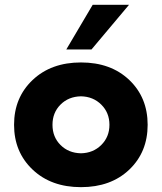

<svg xmlns="http://www.w3.org/2000/svg" viewBox="-20 -770 675 800"><path d="M256.3 -564 366.2 -750H517.6L361.3 -564ZM518.6 -63.2Q441.9 9.8 317.4 9.8Q192.9 9.8 115.7 -63.5Q38.6 -136.7 38.6 -250Q38.6 -363.3 115.7 -436.5Q192.9 -509.8 317.4 -509.8Q441.9 -509.8 518.6 -436.8Q595.2 -363.8 595.2 -250Q595.2 -136.2 518.6 -63.2ZM317.4 -131.3Q368.2 -132.3 402.1 -166Q436 -199.7 436 -250Q436 -300.3 402.1 -334Q368.2 -367.7 317.4 -368.7Q265.6 -367.7 232.2 -334.2Q198.7 -300.8 198.7 -250Q198.7 -199.2 232.2 -165.8Q265.6 -132.3 317.4 -131.3Z"/></svg>

Font: Now
Style: Bold
Weight: 700
Designer: Alfredo Marco Pradil
Foundry: Alfredo Marco Pradil
Version: Version 1.002;PS 001.002;hotconv 1.0.88;makeotf.lib2.5.64775